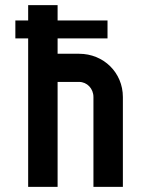

<svg xmlns="http://www.w3.org/2000/svg" viewBox="-20 -730 580 750"><path d="M400 -650H205V-710H90V-650H40V-580H90V0H205V-410H289C320 -410 345 -384 345 -351V0H460V-351C460 -446 385 -520 289 -520H205V-580H400Z"/></svg>

Font: Grotesk 03
Style: Bold
Weight: 500
Designer: Frank Adebiaye, contributions by Jérémy Landes, Ariel Martín Pérez
Foundry: Velvetyne Type Foundry
Version: Version 3.000;Glyphs 3.1.2 (3150)